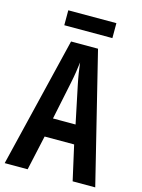

<svg xmlns="http://www.w3.org/2000/svg" viewBox="-129 -944 754 1018"><g transform="rotate(15 248.5 -435.0)"><path d="M380 -870H116V-788H380ZM373 0H497L321 -714H173L0 0H126L168 -191H330ZM267 -501 310 -295H186L229 -502C238 -544 244 -586 248 -619C252 -585 258 -544 267 -501Z"/></g></svg>

Font: Noto Sans Lao Looped ExtraCondensed SemiBold
Style: Regular
Weight: 600
Width: 2
Designer: Mark Frömberg, Ben Mitchell
Foundry: The Fontpad Ltd
Version: Version 1.002